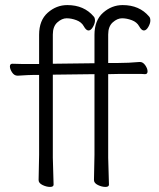

<svg xmlns="http://www.w3.org/2000/svg" viewBox="-20 -726 628 756"><path d="M350 -17 352 -116V-434L188 -432V-105L191 1Q191 10 177 10Q163 10 147.5 2.5Q132 -5 132 -17L134 -116V-431H114Q95 -431 50 -428H49Q36 -428 27.5 -441Q19 -454 19 -464.5Q19 -475 29 -475Q48 -474 68 -474H134V-589Q134 -646 168 -676Q202 -706 245 -706Q311 -706 349 -661Q354 -656 354 -645Q354 -634 346 -620Q338 -606 328.5 -606Q319 -606 310 -622.5Q301 -639 281 -646.5Q261 -654 242.5 -654Q224 -654 206 -638Q188 -622 188 -590V-475L352 -477V-589Q352 -646 386 -676Q420 -706 463 -706Q529 -706 567 -661Q572 -656 572 -645Q572 -634 564 -620Q556 -606 546.5 -606Q537 -606 528 -622.5Q519 -639 499 -646.5Q479 -654 460.5 -654Q442 -654 424 -638Q406 -622 406 -590V-478H444Q486 -478 530 -482H531Q543 -482 552 -469Q561 -456 561 -445Q561 -434 551 -434Q543 -435 516 -435Q516 -435 455 -435L406 -434V-105L409 1Q409 10 395 10Q381 10 365.5 2.5Q350 -5 350 -17Z"/></svg>

Font: LXGW WenKai Light
Style: Regular
Weight: 300
Designer: LXGW / Fontworks Inc.
Foundry: LXGW / Fontworks Inc.
Version: Version 1.501; October 10, 2024